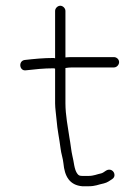

<svg xmlns="http://www.w3.org/2000/svg" viewBox="-20 -624 484 669"><path d="M395 -407.5C395 -417.2 386.5 -425 377 -425H230C222.7 -425 215.3 -424.7 208 -424V-586C208 -595.2 199.2 -604 190 -604C180.8 -604 172 -595.2 172 -586V-421C170.7 -421 169.3 -421.3 168 -422C130.3 -422 99.3 -418.7 66 -415C42.9 -411.7 47.3 -375.8 70 -379C101.9 -382.5 131.6 -386 167 -386C169 -385.3 170.7 -385 172 -385V-264C172 -245.9 175.7 -224.2 177 -207C179.8 -170.9 186.8 -141 191 -107C193 -88.8 199.2 -73.1 201 -55C205.1 -10.2 221.9 21.2 267 25H288C313.1 25 321.2 19.2 342 15C354.4 12.1 361.9 5.7 371 0C385.2 -8.8 378.8 -29.6 364.5 -32.5C350.8 -35.2 344.4 -23.2 333 -20C317.1 -16.8 306.9 -11 288 -11H269C259 -11 254.6 -11.8 250 -18C238.1 -32.9 237.8 -60.7 232 -82C228.4 -98.2 227.3 -112 224.5 -129L222 -144C216.8 -180.6 208 -222.5 208 -264V-387C216 -388.3 223.7 -389 231 -389H377C386.5 -389 395 -397.9 395 -407.5Z"/></svg>

Font: CiSf OpenHand
Style: Regular
Weight: 400
Foundry: Cannot Into Space Fonts
Version: Version 0.7892